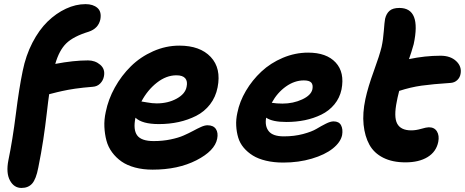

<svg xmlns="http://www.w3.org/2000/svg" viewBox="-20 -780 2271 938"><path d="M85 138.2Q48.3 138.2 28.6 101.6Q8.8 64.9 21 2.9Q41.5 -96.2 57.4 -222.4Q73.2 -348.6 90.8 -433.1Q106 -508.8 138.4 -571.5Q170.9 -634.3 212.6 -674.8Q254.4 -715.3 302.2 -737.5Q350.1 -759.8 397.9 -759.8Q434.6 -759.8 455.8 -741.5Q477.1 -723.1 470.2 -685.1Q460.4 -640.6 413.1 -625Q338.4 -602.1 303.7 -568.1Q269 -534.2 250 -467.8Q339.8 -484.9 410.2 -484.9Q444.8 -484.9 469.7 -463.6Q494.6 -442.4 487.8 -407.2Q483.9 -386.7 469.5 -372.1Q455.1 -357.4 433.1 -356Q409.2 -354 387.5 -351.8Q365.7 -349.6 346.7 -346.7Q327.6 -343.8 313.7 -341.3Q299.8 -338.9 283.4 -335.2Q267.1 -331.5 259.8 -329.8Q252.4 -328.1 237.8 -324.2Q223.1 -320.3 220.2 -319.8Q215.8 -291 208.5 -226.8Q201.2 -162.6 191.4 -97.9Q181.6 -33.2 167 39.1Q156.2 95.2 137.2 116.7Q118.2 138.2 85 138.2Z M725.6 48.8Q678.2 48.8 639.4 38.3Q600.6 27.8 573.7 9Q546.9 -9.8 527.6 -35.9Q508.3 -62 500 -93.3Q491.7 -124.5 490 -159.9Q488.3 -195.3 496.6 -232.9Q508.8 -294.4 541 -352.5Q573.2 -410.6 619.6 -456.3Q666 -502 728 -529.5Q790 -557.1 856 -557.1Q957.5 -557.1 1009.5 -501.7Q1061.5 -446.3 1043 -353Q1033.7 -305.7 1006.1 -270Q978.5 -234.4 938.5 -214.1Q898.4 -193.8 852.8 -183.8Q807.1 -173.8 755.9 -173.8Q674.3 -173.8 641.6 -205.1V-204.1Q629.9 -146.5 650.1 -118.7Q670.4 -90.8 731 -90.8Q774.9 -90.8 813.5 -98.9Q852.1 -106.9 877.4 -118.2Q902.8 -129.4 923.6 -140.6Q944.3 -151.9 962.2 -159.9Q980 -168 993.7 -168Q1022.5 -168 1034.7 -149.7Q1046.9 -131.3 1041 -102.1Q1029.3 -43 939.7 2.9Q850.1 48.8 725.6 48.8ZM841.8 -412.1Q792.5 -412.1 746.6 -376.2Q700.7 -340.3 670.9 -284.2Q674.8 -284.2 699.5 -279.5Q724.1 -274.9 745.6 -274.9Q800.8 -274.9 843 -298.1Q885.3 -321.3 891.6 -356Q897.5 -382.8 885 -397.5Q872.6 -412.1 841.8 -412.1Z M1364.3 14.2Q1317.4 14.2 1279.5 5.1Q1241.7 -3.9 1215.6 -20Q1189.5 -36.1 1170.7 -58.3Q1151.9 -80.6 1143.8 -107.7Q1135.7 -134.8 1134 -165.5Q1132.3 -196.3 1139.6 -229Q1150.4 -283.7 1181.4 -336.2Q1212.4 -388.7 1257.1 -430.4Q1301.8 -472.2 1361.8 -497.6Q1421.9 -522.9 1485.4 -522.9Q1575.2 -522.9 1619.9 -474.6Q1664.6 -426.3 1648.4 -342.8Q1639.6 -301.3 1613.5 -269.8Q1587.4 -238.3 1549.8 -220Q1512.2 -201.7 1469.5 -192.9Q1426.8 -184.1 1379.4 -184.1Q1310.5 -184.1 1280.3 -205.1Q1272.9 -164.1 1293 -138.9Q1313 -113.8 1366.7 -113.8Q1417.5 -113.8 1460.4 -125.2Q1503.4 -136.7 1526.1 -150.4Q1548.8 -164.1 1571.5 -175.5Q1594.2 -187 1609.4 -187Q1636.2 -187 1646.2 -168Q1656.2 -148.9 1651.4 -120.1Q1644 -85 1605.7 -54.4Q1567.4 -23.9 1503.2 -4.9Q1439 14.2 1364.3 14.2ZM1464.4 -387.2Q1418.9 -387.2 1376.7 -357.2Q1334.5 -327.1 1307.6 -277.8Q1332 -273.9 1360.4 -273.9Q1412.1 -273.9 1456.1 -294.2Q1500 -314.5 1506.3 -344.2Q1510.3 -366.2 1500.5 -376.7Q1490.7 -387.2 1464.4 -387.2Z M1960.9 13.2Q1897 13.2 1852.1 -9.5Q1807.1 -32.2 1784.7 -73Q1762.2 -113.8 1756.3 -170.7Q1750.5 -227.5 1765.1 -295.9Q1777.8 -355 1806.2 -432.6Q1834.5 -510.3 1844.2 -550.8Q1852.1 -586.9 1855.2 -629.9Q1858.4 -672.9 1861.3 -688Q1867.2 -713.4 1883.1 -727.3Q1898.9 -741.2 1931.2 -741.2Q2039.1 -741.2 2001 -564Q1989.7 -523.4 1978 -491.2Q2056.6 -507.8 2132.3 -507.8Q2180.7 -507.8 2208.7 -481.4Q2236.8 -455.1 2230 -418.9Q2227.1 -401.4 2214.1 -388.9Q2201.2 -376.5 2182.1 -375Q2092.8 -369.1 2039.3 -361.6Q1985.8 -354 1930.2 -335.9Q1920.4 -296.9 1918.9 -286.1Q1902.8 -209 1920.4 -176Q1938 -143.1 1989.3 -143.1Q2011.7 -143.1 2037.6 -150.6Q2063.5 -158.2 2075.2 -158.2Q2102.5 -158.2 2114.7 -137.9Q2127 -117.7 2121.1 -86.9Q2111.3 -38.6 2069.1 -12.7Q2026.9 13.2 1960.9 13.2Z"/></svg>

Font: Shantell Sans Irregular
Style: Bold Italic
Weight: 700
Italic angle: -11.31°
Designer: Stephen Nixon, Anya Danilova, Shantell Martin
Foundry: Arrow Type
Version: Version 1.006;[9816181b4]